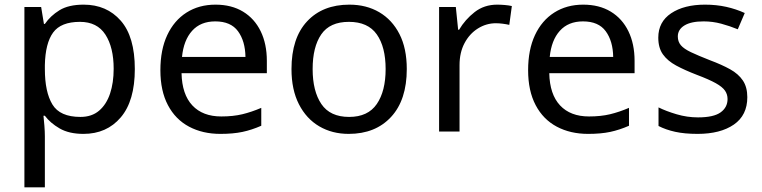

<svg xmlns="http://www.w3.org/2000/svg" viewBox="-20 -566 3280 826"><path d="M340 -546Q439 -546 499.5 -477Q560 -408 560 -269Q560 -132 499.5 -61Q439 10 339 10Q277 10 236.5 -13.5Q196 -37 173 -68H167Q169 -51 171 -25Q173 1 173 20V240H85V-536H157L169 -463H173Q197 -498 236 -522Q275 -546 340 -546ZM324 -472Q242 -472 208.5 -426Q175 -380 173 -286V-269Q173 -170 205.5 -116.5Q238 -63 326 -63Q375 -63 406.5 -90Q438 -117 453.5 -163.5Q469 -210 469 -270Q469 -362 433.5 -417Q398 -472 324 -472Z M907 -546Q976 -546 1025.5 -516Q1075 -486 1101.5 -431.5Q1128 -377 1128 -304V-251H761Q763 -160 807.5 -112.5Q852 -65 932 -65Q983 -65 1022.5 -74.5Q1062 -84 1104 -102V-25Q1063 -7 1023 1.5Q983 10 928 10Q852 10 793.5 -21Q735 -52 702.5 -113.5Q670 -175 670 -264Q670 -352 699.5 -415Q729 -478 782.5 -512Q836 -546 907 -546ZM906 -474Q843 -474 806.5 -433.5Q770 -393 763 -321H1036Q1035 -389 1004 -431.5Q973 -474 906 -474Z M1730 -269Q1730 -136 1662.5 -63Q1595 10 1480 10Q1409 10 1353.5 -22.5Q1298 -55 1266 -117.5Q1234 -180 1234 -269Q1234 -402 1301 -474Q1368 -546 1483 -546Q1556 -546 1611.5 -513.5Q1667 -481 1698.5 -419.5Q1730 -358 1730 -269ZM1325 -269Q1325 -174 1362.5 -118.5Q1400 -63 1482 -63Q1563 -63 1601 -118.5Q1639 -174 1639 -269Q1639 -364 1601 -418Q1563 -472 1481 -472Q1399 -472 1362 -418Q1325 -364 1325 -269Z M2119 -546Q2134 -546 2151.5 -544.5Q2169 -543 2182 -540L2171 -459Q2158 -462 2142.5 -464Q2127 -466 2113 -466Q2072 -466 2036 -443.5Q2000 -421 1978.5 -380.5Q1957 -340 1957 -286V0H1869V-536H1941L1951 -438H1955Q1981 -482 2022 -514Q2063 -546 2119 -546Z M2489 -546Q2558 -546 2607.5 -516Q2657 -486 2683.5 -431.5Q2710 -377 2710 -304V-251H2343Q2345 -160 2389.5 -112.5Q2434 -65 2514 -65Q2565 -65 2604.5 -74.5Q2644 -84 2686 -102V-25Q2645 -7 2605 1.5Q2565 10 2510 10Q2434 10 2375.5 -21Q2317 -52 2284.5 -113.5Q2252 -175 2252 -264Q2252 -352 2281.5 -415Q2311 -478 2364.5 -512Q2418 -546 2489 -546ZM2488 -474Q2425 -474 2388.5 -433.5Q2352 -393 2345 -321H2618Q2617 -389 2586 -431.5Q2555 -474 2488 -474Z M3195 -148Q3195 -70 3137 -30Q3079 10 2981 10Q2925 10 2884.5 1Q2844 -8 2813 -24V-104Q2845 -88 2890.5 -74.5Q2936 -61 2983 -61Q3050 -61 3080 -82.5Q3110 -104 3110 -140Q3110 -160 3099 -176Q3088 -192 3059.5 -208Q3031 -224 2978 -244Q2926 -264 2889 -284Q2852 -304 2832 -332Q2812 -360 2812 -404Q2812 -472 2867.5 -509Q2923 -546 3013 -546Q3062 -546 3104.5 -536.5Q3147 -527 3184 -510L3154 -440Q3120 -454 3083 -464Q3046 -474 3007 -474Q2953 -474 2924.5 -456.5Q2896 -439 2896 -409Q2896 -387 2909 -371.5Q2922 -356 2952.5 -341.5Q2983 -327 3034 -307Q3085 -288 3121 -268Q3157 -248 3176 -219.5Q3195 -191 3195 -148Z"/></svg>

Font: Noto Sans Mayan Numerals
Style: Regular
Weight: 400
Designer: Monotype Design Team
Foundry: Monotype Imaging Inc.
Version: Version 2.001; ttfautohint (v1.8.4.7-5d5b)